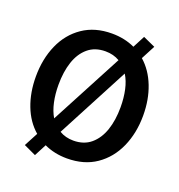

<svg xmlns="http://www.w3.org/2000/svg" viewBox="-147 -906 1012 1084"><g transform="rotate(20 358.5 -364.0)"><path d="M183 55 110 21 154 -62Q96 -112 66 -190.5Q36 -269 36 -364Q36 -470 73.5 -555Q111 -640 183.5 -689.5Q256 -739 358 -739Q434 -739 496 -710L534 -783L607 -750L563 -666Q620 -616 650.5 -537.5Q681 -459 681 -364Q681 -258 643 -173Q605 -88 533 -38.5Q461 11 358 11Q283 11 221 -18ZM172 -364Q172 -308 182.5 -260Q193 -212 214 -177L443 -610Q406 -632 358 -632Q295 -632 253.5 -597Q212 -562 192 -502Q172 -442 172 -364ZM358 -96Q421 -96 462.5 -131Q504 -166 524.5 -226Q545 -286 545 -364Q545 -420 534.5 -468Q524 -516 502 -551L274 -118Q311 -96 358 -96Z"/></g></svg>

Font: Murecho Medium
Style: Regular
Weight: 500
Designer: Neil Summerour
Foundry: Positype
Version: Version 1.010; ttfautohint (v1.8.3)